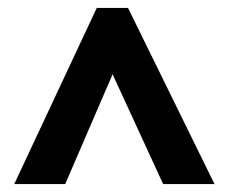

<svg xmlns="http://www.w3.org/2000/svg" viewBox="-20 -738 579 486"><path d="M225 -718H304L523 -272H393L265 -550L145 -272H16Z"/></svg>

Font: Noto Sans Devanagari UI SemiCondensed ExtraBold
Style: Regular
Weight: 800
Width: 4
Designer: Jelle Bosma - Monotype Design Team
Foundry: Monotype Imaging Inc.
Version: Version 2.004; ttfautohint (v1.8.4.7-5d5b)